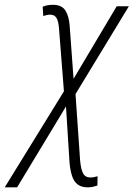

<svg xmlns="http://www.w3.org/2000/svg" viewBox="-127 -557 568 817"><path d="M-106.9 240.2 145 -168.5 124 -437Q121.6 -467.8 113 -481.2Q104.5 -494.6 86.4 -494.6Q78.6 -494.6 71.3 -492.9Q64 -491.2 57.1 -488.8L54.7 -528.3Q63 -532.2 74.2 -534.4Q85.4 -536.6 98.1 -536.6Q135.3 -536.6 150.9 -512.7Q166.5 -488.8 169.4 -447.8L186 -221.7L369.6 -530.3H421.4L194.3 -156.7L213.9 126Q217.3 163.1 226.6 180.7Q235.8 198.2 257.8 198.2Q266.6 198.2 274.2 196.5Q281.7 194.8 288.1 192.9L287.6 232.4Q279.3 235.4 269 237.8Q258.8 240.2 246.1 240.2Q219.7 240.2 203.6 228Q187.5 215.8 179.7 192.1Q171.9 168.5 168.9 135.3L153.8 -104L-54.2 240.2Z"/></svg>

Font: Open Sans SemiCondensed Light
Style: Italic
Weight: 300
Width: 4
Italic angle: -12°
Designer: Monotype Design Team
Foundry: Monotype Imaging Inc.
Version: Version 3.000